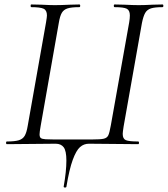

<svg xmlns="http://www.w3.org/2000/svg" viewBox="-20 -645 751 859"><path d="M277 73Q277 30 265 14Q253 -2 229 -2L11 0Q7 0 7 -6Q7 -12 11 -12Q46 -12 64 -17.5Q82 -23 90.5 -37.5Q99 -52 104 -82L186 -545Q190 -569 190 -576Q190 -599 175 -606Q160 -613 120 -613Q117 -613 117 -619Q117 -625 120 -625L166 -624Q204 -622 225 -622Q253 -622 293 -624L335 -625Q339 -625 339 -619Q339 -613 335 -613Q300 -613 282.5 -607.5Q265 -602 256.5 -587.5Q248 -573 243 -542L162 -82Q157 -54 157 -44Q157 -32 162.5 -27.5Q168 -23 184 -22Q200 -21 222 -21H390Q430 -21 444.5 -24.5Q459 -28 464.5 -39.5Q470 -51 476 -85L558 -545Q561 -563 561 -576Q561 -599 547 -606Q533 -613 493 -613Q489 -613 489 -619Q489 -625 493 -625L537 -624Q577 -622 601 -622Q625 -622 663 -624L707 -625Q711 -625 711 -619Q711 -613 707 -613Q673 -613 655.5 -607.5Q638 -602 629.5 -587Q621 -572 615 -542L533 -79Q529 -53 529 -46Q529 -24 543 -18Q557 -12 598 -12Q602 -12 602 -6Q602 0 598 0L378 -2Q355 -2 338 13Q321 28 305.5 70Q290 112 277 191Q275 195 269.5 194Q264 193 265 189Q277 122 277 73Z"/></svg>

Font: Cormorant Infant
Style: Italic
Weight: 400
Italic angle: -10°
Designer: Christian Thalmann (Catharsis Fonts)
Foundry: Catharsis Fonts
Version: Version 4.000